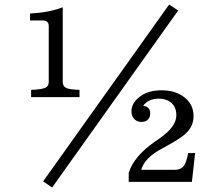

<svg xmlns="http://www.w3.org/2000/svg" viewBox="-20 -805 980 850"><path d="M112.8 -714.4V-745.1Q197.8 -749.5 257.8 -772.9V-442.9Q257.8 -421.9 274.4 -415Q291.5 -408.2 332 -407.2V-375H117.7V-407.2Q164.6 -408.7 181.6 -417Q195.8 -423.8 195.8 -442.9V-689.9Q195.8 -714.4 168 -714.4ZM729 -785.2 768.6 -758.3 210.9 24.9 170.9 -2ZM549.8 0V-40Q573.2 -113.3 664.6 -177.2L688 -193.4Q760.7 -244.1 760.7 -294.9Q760.7 -334 733.9 -353.5Q713.9 -368.2 683.6 -368.2Q636.2 -368.2 613.8 -336.4Q645 -333.5 645 -301.8Q645 -291 640.1 -282.7Q629.9 -265.1 606 -265.1Q586.9 -265.1 574.2 -278.3Q562 -291 562 -312Q562 -343.8 589.4 -369.1Q628.4 -405.3 694.8 -405.3Q748.5 -405.3 785.6 -381.8Q836.9 -349.6 836.9 -290.5Q836.9 -242.7 796.9 -209Q772.5 -188.5 716.8 -158.2L692.9 -145Q620.6 -106 605 -53.2H752Q782.7 -53.2 795.4 -72.8Q805.7 -88.9 813 -127.4H843.8L829.6 0Z"/></svg>

Font: BIZ UDPMincho
Style: Regular
Weight: 400
Designer: TypeBank Co., Ltd.
Foundry: Morisawa Inc.
Version: Version 1.06